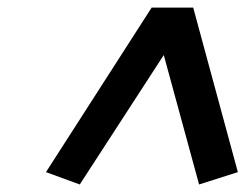

<svg xmlns="http://www.w3.org/2000/svg" viewBox="-20 -759 652 510"><path d="M102.1 -301.8 382.8 -738.8H493.2L611.8 -301.8L508.8 -269L415 -612.8L191.9 -269Z"/></svg>

Font: Involve SemiBold Oblique
Style: Italic
Weight: 600
Italic angle: -10.5°
Designer: Stefan Peev
Foundry: Context Ltd.
Version: Version 1.001